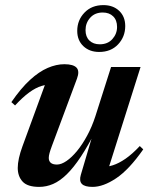

<svg xmlns="http://www.w3.org/2000/svg" viewBox="-20 -720 588 752"><path d="M296.5 -35 351 -219.5 358 -214Q325.5 -150 296.8 -106.5Q268 -63 241.2 -37Q214.5 -11 188 0.5Q161.5 12 133.5 12Q87.5 12 68.5 -8.8Q49.5 -29.5 49.5 -62.5Q49.5 -79.5 54.2 -101Q59 -122.5 68 -147L167.5 -419L189 -388.5Q166.5 -390.5 143.2 -383.5Q120 -376.5 94.5 -358Q69 -339.5 39 -307L24.5 -320Q62 -374.5 97.5 -407Q133 -439.5 166.8 -454Q200.5 -468.5 232 -468.5Q267 -468.5 279.8 -455Q292.5 -441.5 281.5 -412L183.5 -149Q177 -131.5 174 -120.5Q171 -109.5 171 -101.5Q171 -89 179 -82.2Q187 -75.5 203 -75.5Q220 -75.5 240.5 -89.5Q261 -103.5 281.8 -128.8Q302.5 -154 321.2 -188.5Q340 -223 353.5 -264.5L415 -457.5H530.5L398.5 -40L380 -66.5Q399.5 -65.5 422.2 -72.8Q445 -80 471.5 -98.2Q498 -116.5 527.5 -148L541 -135Q485.5 -55.5 435 -21.8Q384.5 12 342.5 12Q312 12 300.8 0.5Q289.5 -11 296.5 -35ZM385 -700Q423 -700 446.8 -677.5Q470.5 -655 470.5 -618Q470.5 -576 442.5 -546.2Q414.5 -516.5 368.5 -516.5Q330.5 -516.5 306.5 -539.2Q282.5 -562 282.5 -599Q282.5 -641 310.8 -670.5Q339 -700 385 -700ZM370.5 -546.5Q402 -546.5 420.2 -567Q438.5 -587.5 438.5 -614.5Q438.5 -641 423.2 -656Q408 -671 382.5 -671Q351.5 -671 333.2 -650.5Q315 -630 315 -602Q315 -576 330.2 -561.2Q345.5 -546.5 370.5 -546.5Z"/></svg>

Font: Newsreader 36pt SemiBold
Style: Italic
Weight: 600
Italic angle: -17°
Designer: Hugues Gentile
Foundry: Production Type
Version: Version 1.003